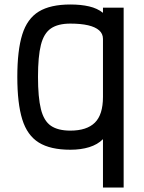

<svg xmlns="http://www.w3.org/2000/svg" viewBox="-20 -652 640 854"><path d="M438 182V-33Q414 -9 377 2.5Q340 14 293 14Q204 14 152.5 -18Q101 -50 79 -121Q57 -192 57 -310Q57 -428 79 -498.5Q101 -569 152.5 -600.5Q204 -632 293 -632Q340 -632 376.5 -623.5Q413 -615 438 -595V-618H530V182ZM293 -71Q366 -71 402 -106.5Q438 -142 438 -221V-479Q438 -502 421 -517Q404 -532 372 -539.5Q340 -547 293 -547Q238 -547 206.5 -525.5Q175 -504 162 -452.5Q149 -401 149 -310Q149 -219 162 -166.5Q175 -114 206.5 -92.5Q238 -71 293 -71Z"/></svg>

Font: Victor Mono SemiBold
Style: Regular
Weight: 600
Monospace: yes
Designer: Rune Bjørnerås
Version: Version 1.561;gftools[0.9.30]